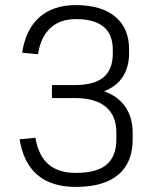

<svg xmlns="http://www.w3.org/2000/svg" viewBox="-20 -727 604 754"><path d="M278 7Q182 7 127 -40Q72 -87 57 -180L119 -186Q131 -116 170 -82Q209 -48 278 -48Q360 -48 398.5 -80.5Q437 -113 437 -180V-206Q437 -273 395.5 -307.5Q354 -342 273 -342H184V-393H273Q350 -393 386.5 -423.5Q423 -454 423 -517V-532Q423 -592 386.5 -622Q350 -652 278 -652Q216 -652 178 -617Q140 -582 129 -514L67 -520Q81 -612 135 -659.5Q189 -707 278 -707Q378 -707 432.5 -661.5Q487 -616 487 -533V-519Q487 -458 457 -418Q427 -378 368 -362V-375Q433 -358 467 -314.5Q501 -271 501 -205V-179Q501 -88 444 -40.5Q387 7 278 7Z"/></svg>

Font: Pathway Extreme SemiCondensed ExtraLight
Style: Regular
Weight: 250
Width: 4
Version: Version 1.001;gftools[0.9.26]